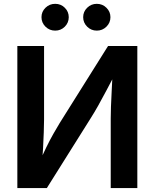

<svg xmlns="http://www.w3.org/2000/svg" viewBox="-20 -963 792 983"><path d="M683.1 0H546.9V-356Q546.9 -378.9 548.1 -416.3Q549.3 -453.6 552 -501.2Q554.7 -548.8 557.1 -602.1L576.7 -598.1Q546.4 -540.5 523.9 -498Q501.5 -455.6 482.4 -421.6Q463.4 -387.7 442.9 -355.5L219.7 0H68.8V-727.5H205.6V-350.6Q205.6 -324.2 204.1 -285.2Q202.6 -246.1 200.4 -202.9Q198.2 -159.7 194.8 -120.6L180.2 -127Q198.7 -171.4 217.3 -209.2Q235.8 -247.1 253.4 -278.1Q271 -309.1 285.6 -333L533.2 -727.5H683.1ZM475.6 -806.2Q446.8 -806.2 426.3 -826.4Q405.8 -846.7 405.8 -875Q405.8 -903.3 426.3 -923.3Q446.8 -943.4 475.6 -943.4Q504.4 -943.4 524.9 -923.3Q545.4 -903.3 545.4 -875Q545.4 -846.7 524.9 -826.4Q504.4 -806.2 475.6 -806.2ZM262.7 -806.2Q233.4 -806.2 212.9 -826.4Q192.4 -846.7 192.4 -875Q192.4 -903.3 212.9 -923.3Q233.4 -943.4 262.7 -943.4Q291.5 -943.4 311.8 -923.3Q332 -903.3 332 -875Q332 -846.7 311.8 -826.4Q291.5 -806.2 262.7 -806.2Z"/></svg>

Font: V-Inter
Style: SemiBold-600
Weight: 600
Designer: Rasmus Andersson
Foundry: rsms
Version: Version 4.000;git-4146feb